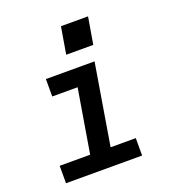

<svg xmlns="http://www.w3.org/2000/svg" viewBox="-134 -847 869 953"><g transform="rotate(-20 300.0 -370.5)"><path d="M52 0V-92H213L269 -428H135V-520H392L321 -92H454V0ZM271 -599 295 -741H438L414 -599Z"/></g></svg>

Font: Iosevka SS04 Semibold Extended
Style: Italic
Weight: 600
Width: 7
Italic angle: -9°
Monospace: yes
Designer: Belleve Invis
Foundry: Belleve Invis
Version: Version 19.0.0; ttfautohint (v1.8.4)